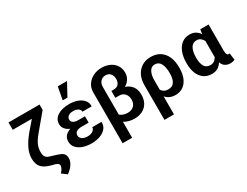

<svg xmlns="http://www.w3.org/2000/svg" viewBox="-88 -1452 2978 2316"><g transform="rotate(-30 1401.0 -294.0)"><path d="M348.1 189 280.3 138.2Q305.2 111.3 315.4 90.8Q325.7 70.3 325.7 53.2Q326.2 37.1 312.5 25.1Q298.8 13.2 267.1 4.9L229 -4.4Q141.6 -27.3 103 -70.8Q64.5 -114.3 64.5 -194.3Q64.5 -259.8 97.2 -329.3Q129.9 -398.9 198.2 -481.9L304.7 -606L303.7 -608.4H40.5V-710.9H473.1V-636.2L298.8 -428.2Q262.2 -384.8 239.7 -349.9Q217.3 -314.9 207 -281.2Q196.8 -247.6 196.8 -207.5Q196.8 -159.7 214.6 -137.5Q232.4 -115.2 273.4 -105L316.9 -91.8Q367.7 -77.1 398.4 -63.2Q429.2 -49.3 442.9 -28.6Q456.5 -7.8 456.1 27.3Q456.1 68.8 426.3 112.5Q396.5 156.2 348.1 189Z M785.6 9.8Q716.8 9.8 663.6 -9.5Q610.4 -28.8 579.8 -64.5Q549.3 -100.1 549.3 -149.4Q549.3 -239.3 648.9 -272Q606 -289.1 582.3 -319.1Q558.6 -349.1 558.6 -386.7Q558.6 -458 620.8 -497.8Q683.1 -537.6 784.7 -537.6Q849.6 -537.6 900.4 -517.8Q951.2 -498 980 -462.6Q1008.8 -427.2 1006.8 -380.4L1005.9 -377.4H878.4Q878.4 -405.3 851.1 -422.6Q823.7 -439.9 784.7 -439.9Q738.3 -439.9 714.8 -420.9Q691.4 -401.9 691.4 -376Q691.4 -347.2 714.6 -330.6Q737.8 -314 783.2 -314H877V-225.6H783.2Q681.6 -225.6 681.6 -157.2Q681.6 -127.9 709 -107.7Q736.3 -87.4 785.6 -87.4Q830.1 -87.4 858.6 -107.4Q887.2 -127.4 887.2 -156.2H1014.6L1015.6 -153.3Q1017.6 -100.6 986.6 -64.2Q955.6 -27.8 902.6 -9Q849.6 9.8 785.6 9.8ZM740.2 -614.7 773.4 -791H901.9L806.2 -614.7Z M1107.4 194.8V-514.6Q1107.4 -574.2 1138.2 -620.8Q1168.9 -667.5 1221.7 -694.3Q1274.4 -721.2 1340.3 -721.2Q1405.3 -721.2 1454.8 -697.3Q1504.4 -673.3 1532.5 -630.1Q1560.5 -586.9 1560.5 -529.3Q1560.5 -481.9 1536.9 -442.9Q1513.2 -403.8 1471.7 -380.4Q1532.7 -359.4 1564.9 -314.7Q1597.2 -270 1597.2 -201.7Q1597.2 -102.1 1538.6 -45.9Q1480 10.3 1380.9 10.3Q1342.3 10.3 1306.2 0.7Q1270 -8.8 1240.2 -27.8V194.8ZM1347.2 -91.8Q1402.3 -91.8 1433.6 -123.5Q1464.8 -155.3 1464.8 -209Q1464.8 -257.8 1436.5 -291Q1408.2 -324.2 1357.4 -324.2H1305.7V-419.4H1333.5Q1382.3 -419.4 1405.3 -445.3Q1428.2 -471.2 1428.2 -517.1Q1428.2 -560.5 1404.1 -589.6Q1379.9 -618.7 1336.9 -618.7Q1294.4 -618.7 1267.3 -589.4Q1240.2 -560.1 1240.2 -514.6V-127Q1283.7 -91.8 1347.2 -91.8Z M1685.5 203.1V-281.7Q1685.5 -358.9 1714.8 -416.7Q1744.1 -474.6 1796.6 -506.3Q1849.1 -538.1 1918.9 -538.1Q1995.1 -538.1 2048.1 -503.4Q2101.1 -468.8 2128.4 -405.8Q2155.8 -342.8 2155.8 -258.8V-248.5Q2155.8 -170.9 2131.8 -112.5Q2107.9 -54.2 2062.7 -22Q2017.6 10.3 1954.1 10.3Q1909.7 10.3 1876.2 -4.6Q1842.8 -19.5 1818.4 -47.9V203.1ZM1912.1 -91.8Q1970.7 -91.8 1996.8 -134.3Q2022.9 -176.8 2022.9 -248.5V-258.8Q2022.9 -338.4 1997.3 -387Q1971.7 -435.5 1917 -435.5Q1867.7 -435.5 1843 -389.6Q1818.4 -343.8 1818.4 -274.4V-142.6Q1848.1 -91.8 1912.1 -91.8Z M2460 10.3Q2397 10.3 2351.8 -22Q2306.6 -54.2 2282.2 -112.5Q2257.8 -170.9 2257.8 -248.5V-258.8Q2257.8 -342.3 2282 -405.3Q2306.2 -468.3 2351.6 -503.2Q2397 -538.1 2460 -538.1Q2506.3 -538.1 2539.8 -519Q2573.2 -500 2596.7 -465.3L2606.4 -527.8H2721.7V-163.1Q2721.7 -126 2731 -111.1Q2740.2 -96.2 2756.3 -96.2Q2763.7 -96.2 2768.1 -98.1L2779.8 -3.4Q2764.2 4.4 2749.3 7.3Q2734.4 10.3 2717.8 10.3Q2631.3 10.3 2602.5 -68.8Q2578.6 -30.3 2543.9 -10Q2509.3 10.3 2460 10.3ZM2498 -91.8Q2529.3 -91.8 2551.5 -106.7Q2573.7 -121.6 2588.9 -148.9V-375.5Q2573.7 -404.3 2551.5 -419.9Q2529.3 -435.5 2499.5 -435.5Q2443.4 -435.5 2417.2 -386.5Q2391.1 -337.4 2391.1 -258.8V-248.5Q2391.1 -176.3 2416.3 -134Q2441.4 -91.8 2498 -91.8Z"/></g></svg>

Font: Roboto Slab SemiBold
Style: Regular
Weight: 600
Designer: Google
Version: Version 2.001; ttfautohint (v1.8.3)